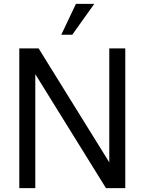

<svg xmlns="http://www.w3.org/2000/svg" viewBox="-20 -976 750 996"><path d="M469.2 -956.1 355 -795.9H297.9L374 -956.1ZM163.1 0H80.1V-725.1H180.2L546.9 -133.8V-725.1H629.9V0H529.8L163.1 -591.3Z"/></svg>

Font: Aurulent Sans
Style: Regular
Weight: 400
Version: Version 2007.05.04